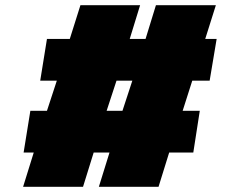

<svg xmlns="http://www.w3.org/2000/svg" viewBox="-20 -720 901 740"><path d="M135 -409 161 -570H249L290 -700H520L480 -570H541L581 -700H812L771 -570H815L788 -409H721L684 -293H750L725 -132H632L591 0H361L402 -132H341L300 0H69L110 -132H71L97 -293H161L199 -409ZM429 -409 391 -293H452L490 -409Z"/></svg>

Font: Georama Expanded Black
Style: Italic
Weight: 900
Width: 7
Italic angle: -9°
Designer: Jean-Baptiste Levee
Foundry: Production Type
Version: Version 1.000